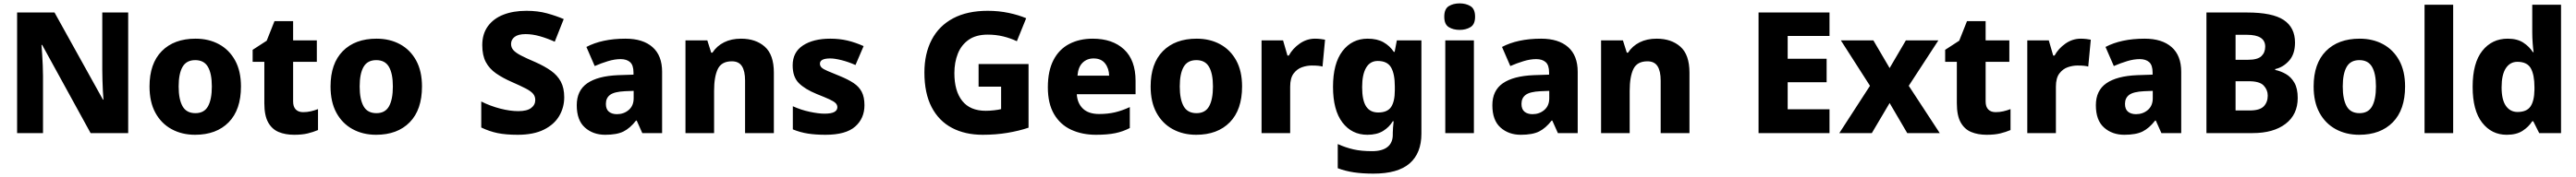

<svg xmlns="http://www.w3.org/2000/svg" viewBox="-20 -788 15214 1048"><path d="M737 0H515L229 -522H225Q227 -499 229 -467Q231 -435 232.5 -401Q234 -367 234 -338V0H81V-714H302L588 -198H591Q589 -220 587.5 -251Q586 -282 585 -315Q584 -348 584 -374V-714H737Z M1403 -276Q1403 -138 1330.5 -64Q1258 10 1132 10Q1054 10 993 -23.5Q932 -57 897.5 -120.5Q863 -184 863 -276Q863 -412 935.5 -485.5Q1008 -559 1135 -559Q1213 -559 1273.5 -526Q1334 -493 1368.5 -430Q1403 -367 1403 -276ZM1035 -276Q1035 -200 1058 -159Q1081 -118 1134 -118Q1186 -118 1208.5 -159Q1231 -200 1231 -276Q1231 -352 1208 -392Q1185 -432 1133 -432Q1081 -432 1058 -392Q1035 -352 1035 -276Z M1770 -124Q1794 -124 1815.5 -129Q1837 -134 1858 -142V-18Q1830 -6 1797 2Q1764 10 1717 10Q1665 10 1625.5 -6.5Q1586 -23 1563.5 -63.5Q1541 -104 1541 -177V-422H1472V-493L1555 -547L1601 -663H1711V-549H1851V-422H1711V-187Q1711 -156 1726.5 -140Q1742 -124 1770 -124Z M2472 -276Q2472 -138 2399.5 -64Q2327 10 2201 10Q2123 10 2062 -23.5Q2001 -57 1966.5 -120.5Q1932 -184 1932 -276Q1932 -412 2004.5 -485.5Q2077 -559 2204 -559Q2282 -559 2342.5 -526Q2403 -493 2437.5 -430Q2472 -367 2472 -276ZM2104 -276Q2104 -200 2127 -159Q2150 -118 2203 -118Q2255 -118 2277.5 -159Q2300 -200 2300 -276Q2300 -352 2277 -392Q2254 -432 2202 -432Q2150 -432 2127 -392Q2104 -352 2104 -276Z M3312 -212Q3312 -152 3282.5 -101.5Q3253 -51 3192 -20.5Q3131 10 3037 10Q2967 10 2918.5 0Q2870 -10 2822 -33V-187Q2876 -160 2934 -145Q2992 -130 3041 -130Q3092 -130 3116.5 -148.5Q3141 -167 3141 -196Q3141 -218 3127.5 -233.5Q3114 -249 3084 -264.5Q3054 -280 3004 -302Q2949 -326 2909.5 -353.5Q2870 -381 2849 -420.5Q2828 -460 2828 -521Q2828 -587 2861 -632.5Q2894 -678 2952.5 -701Q3011 -724 3089 -724Q3156 -724 3210.5 -709Q3265 -694 3309 -675L3256 -541Q3212 -561 3168 -573.5Q3124 -586 3084 -586Q3040 -586 3019 -569.5Q2998 -553 2998 -528Q2998 -507 3011.5 -491.5Q3025 -476 3056.5 -459.5Q3088 -443 3142 -420Q3196 -396 3234 -369Q3272 -342 3292 -304.5Q3312 -267 3312 -212Z M3674 -559Q3777 -559 3833.5 -509Q3890 -459 3890 -363V0H3773L3740 -74H3736Q3701 -29 3662 -9.5Q3623 10 3554 10Q3482 10 3434 -33Q3386 -76 3386 -165Q3386 -252 3448 -295Q3510 -338 3630 -343L3721 -346V-359Q3721 -402 3701 -420Q3681 -438 3645 -438Q3610 -438 3570.5 -426Q3531 -414 3492 -397L3443 -510Q3488 -534 3546 -546.5Q3604 -559 3674 -559ZM3671 -248Q3608 -245 3583 -226.5Q3558 -208 3558 -173Q3558 -141 3576 -126.5Q3594 -112 3623 -112Q3664 -112 3693 -137Q3722 -162 3722 -206V-250Z M4356 -559Q4443 -559 4496.5 -511.5Q4550 -464 4550 -358V0H4380V-311Q4380 -367 4361.5 -396Q4343 -425 4302 -425Q4241 -425 4219 -379.5Q4197 -334 4197 -250V0H4028V-549H4157L4180 -476H4187Q4213 -516 4256 -537.5Q4299 -559 4356 -559Z M5085 -165Q5085 -87 5030 -38.5Q4975 10 4855 10Q4797 10 4751.5 3Q4706 -4 4662 -22V-159Q4710 -137 4762 -126Q4814 -115 4849 -115Q4889 -115 4907 -125Q4925 -135 4925 -153Q4925 -167 4914.5 -177.5Q4904 -188 4878 -200Q4852 -212 4804 -231Q4733 -260 4697 -296.5Q4661 -333 4661 -401Q4661 -479 4722 -519Q4783 -559 4883 -559Q4937 -559 4984 -548Q5031 -537 5080 -515L5032 -403Q4992 -421 4951 -431.5Q4910 -442 4883 -442Q4822 -442 4822 -411Q4822 -398 4831.5 -388.5Q4841 -379 4866.5 -368Q4892 -357 4939 -338Q4988 -318 5020.5 -296.5Q5053 -275 5069 -244Q5085 -213 5085 -165Z M5759 -409H6054V-32Q5998 -13 5929.5 -1.5Q5861 10 5783 10Q5679 10 5601.5 -31Q5524 -72 5481.5 -154Q5439 -236 5439 -359Q5439 -470 5482 -552.5Q5525 -635 5608.5 -679.5Q5692 -724 5813 -724Q5878 -724 5937 -711.5Q5996 -699 6040 -680L5985 -544Q5947 -562 5904 -572.5Q5861 -583 5813 -583Q5744 -583 5700.5 -552.5Q5657 -522 5636.5 -470.5Q5616 -419 5616 -355Q5616 -249 5662.5 -190.5Q5709 -132 5801 -132Q5824 -132 5850.5 -135Q5877 -138 5892 -142V-275H5759Z M6433 -559Q6550 -559 6618 -495.5Q6686 -432 6686 -309V-230H6339Q6342 -177 6375 -145Q6408 -113 6471 -113Q6522 -113 6564.5 -123Q6607 -133 6652 -154V-30Q6612 -9 6566 0.5Q6520 10 6452 10Q6370 10 6305.5 -20Q6241 -50 6204.5 -112.5Q6168 -175 6168 -271Q6168 -368 6201 -432Q6234 -496 6294 -527.5Q6354 -559 6433 -559ZM6438 -442Q6399 -442 6373 -416.5Q6347 -391 6343 -340H6530Q6529 -383 6506 -412.5Q6483 -442 6438 -442Z M7315 -276Q7315 -138 7242.5 -64Q7170 10 7044 10Q6966 10 6905 -23.5Q6844 -57 6809.5 -120.5Q6775 -184 6775 -276Q6775 -412 6847.5 -485.5Q6920 -559 7047 -559Q7125 -559 7185.5 -526Q7246 -493 7280.5 -430Q7315 -367 7315 -276ZM6947 -276Q6947 -200 6970 -159Q6993 -118 7046 -118Q7098 -118 7120.5 -159Q7143 -200 7143 -276Q7143 -352 7120 -392Q7097 -432 7045 -432Q6993 -432 6970 -392Q6947 -352 6947 -276Z M7746 -559Q7762 -559 7779 -557Q7796 -555 7805 -553L7790 -394Q7779 -397 7764.5 -398.5Q7750 -400 7726 -400Q7698 -400 7669 -390Q7640 -380 7619.5 -353Q7599 -326 7599 -275V0H7430V-549H7557L7583 -459H7591Q7614 -501 7655.5 -530Q7697 -559 7746 -559Z M8057 -559Q8113 -559 8150.5 -537.5Q8188 -516 8211 -481H8216L8229 -549H8374V3Q8374 119 8304.5 179.5Q8235 240 8091 240Q8026 240 7975.5 232.5Q7925 225 7880 208V65Q7927 86 7973 96.5Q8019 107 8083 107Q8143 107 8174 82Q8205 57 8205 10V-2Q8205 -14 8206.5 -33Q8208 -52 8210 -70H8205Q8184 -35 8147.5 -12.5Q8111 10 8055 10Q7963 10 7907.5 -63Q7852 -136 7852 -274Q7852 -412 7908 -485.5Q7964 -559 8057 -559ZM8116 -427Q8071 -427 8047.5 -387Q8024 -347 8024 -272Q8024 -194 8047.5 -158Q8071 -122 8119 -122Q8173 -122 8195 -154.5Q8217 -187 8217 -254V-276Q8217 -350 8195 -388.5Q8173 -427 8116 -427Z M8600 -768Q8637 -768 8664 -751.5Q8691 -735 8691 -689Q8691 -644 8664 -627.5Q8637 -611 8600 -611Q8562 -611 8535.5 -627.5Q8509 -644 8509 -689Q8509 -735 8535.5 -751.5Q8562 -768 8600 -768ZM8684 -549V0H8515V-549Z M9081 -559Q9184 -559 9240.5 -509Q9297 -459 9297 -363V0H9180L9147 -74H9143Q9108 -29 9069 -9.5Q9030 10 8961 10Q8889 10 8841 -33Q8793 -76 8793 -165Q8793 -252 8855 -295Q8917 -338 9037 -343L9128 -346V-359Q9128 -402 9108 -420Q9088 -438 9052 -438Q9017 -438 8977.5 -426Q8938 -414 8899 -397L8850 -510Q8895 -534 8953 -546.5Q9011 -559 9081 -559ZM9078 -248Q9015 -245 8990 -226.5Q8965 -208 8965 -173Q8965 -141 8983 -126.5Q9001 -112 9030 -112Q9071 -112 9100 -137Q9129 -162 9129 -206V-250Z M9763 -559Q9850 -559 9903.5 -511.5Q9957 -464 9957 -358V0H9787V-311Q9787 -367 9768.5 -396Q9750 -425 9709 -425Q9648 -425 9626 -379.5Q9604 -334 9604 -250V0H9435V-549H9564L9587 -476H9594Q9620 -516 9663 -537.5Q9706 -559 9763 -559Z M10784 0H10365V-714H10784V-575H10537V-440H10767V-301H10537V-141H10784Z M11023 -280 10851 -549H11043L11139 -385L11235 -549H11427L11252 -280L11435 0H11243L11139 -178L11034 0H10842Z M11765 -124Q11789 -124 11810.5 -129Q11832 -134 11853 -142V-18Q11825 -6 11792 2Q11759 10 11712 10Q11660 10 11620.5 -6.5Q11581 -23 11558.5 -63.5Q11536 -104 11536 -177V-422H11467V-493L11550 -547L11596 -663H11706V-549H11846V-422H11706V-187Q11706 -156 11721.5 -140Q11737 -124 11765 -124Z M12268 -559Q12284 -559 12301 -557Q12318 -555 12327 -553L12312 -394Q12301 -397 12286.5 -398.5Q12272 -400 12248 -400Q12220 -400 12191 -390Q12162 -380 12141.5 -353Q12121 -326 12121 -275V0H11952V-549H12079L12105 -459H12113Q12136 -501 12177.5 -530Q12219 -559 12268 -559Z M12645 -559Q12748 -559 12804.5 -509Q12861 -459 12861 -363V0H12744L12711 -74H12707Q12672 -29 12633 -9.5Q12594 10 12525 10Q12453 10 12405 -33Q12357 -76 12357 -165Q12357 -252 12419 -295Q12481 -338 12601 -343L12692 -346V-359Q12692 -402 12672 -420Q12652 -438 12616 -438Q12581 -438 12541.5 -426Q12502 -414 12463 -397L12414 -510Q12459 -534 12517 -546.5Q12575 -559 12645 -559ZM12642 -248Q12579 -245 12554 -226.5Q12529 -208 12529 -173Q12529 -141 12547 -126.5Q12565 -112 12594 -112Q12635 -112 12664 -137Q12693 -162 12693 -206V-250Z M13250 -714Q13400 -714 13466.5 -669.5Q13533 -625 13533 -536Q13533 -467 13497.5 -428Q13462 -389 13416 -379V-374Q13449 -367 13479.5 -349.5Q13510 -332 13529.5 -298Q13549 -264 13549 -208Q13549 -110 13477.5 -55Q13406 0 13283 0H13010V-714ZM13255 -434Q13312 -434 13334.5 -455.5Q13357 -477 13357 -512Q13357 -582 13249 -582H13182V-434ZM13182 -307V-134H13266Q13325 -134 13348.5 -158.5Q13372 -183 13372 -222Q13372 -256 13348 -281.5Q13324 -307 13261 -307Z M14183 -276Q14183 -138 14110.5 -64Q14038 10 13912 10Q13834 10 13773 -23.5Q13712 -57 13677.5 -120.5Q13643 -184 13643 -276Q13643 -412 13715.5 -485.5Q13788 -559 13915 -559Q13993 -559 14053.5 -526Q14114 -493 14148.5 -430Q14183 -367 14183 -276ZM13815 -276Q13815 -200 13838 -159Q13861 -118 13914 -118Q13966 -118 13988.5 -159Q14011 -200 14011 -276Q14011 -352 13988 -392Q13965 -432 13913 -432Q13861 -432 13838 -392Q13815 -352 13815 -276Z M14467 0H14298V-760H14467Z M14783 10Q14694 10 14638 -62Q14582 -134 14582 -274Q14582 -415 14639 -487Q14696 -559 14789 -559Q14845 -559 14880.5 -536Q14916 -513 14938 -479H14942Q14939 -498 14936.5 -532.5Q14934 -567 14934 -598V-760H15104V0H14975L14940 -70H14934Q14913 -37 14877 -13.5Q14841 10 14783 10ZM14847 -125Q14901 -125 14923.5 -157.5Q14946 -190 14947 -257V-272Q14947 -345 14925.5 -383.5Q14904 -422 14846 -422Q14803 -422 14778 -384Q14753 -346 14753 -271Q14753 -197 14778.5 -161Q14804 -125 14847 -125Z"/></svg>

Font: Noto Sans Georgian ExtraBold
Style: Regular
Weight: 800
Designer: Monotype Design Team, Akaki Razmadze
Foundry: Google LLC
Version: Version 2.005; ttfautohint (v1.8.4.7-5d5b)